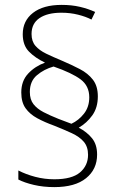

<svg xmlns="http://www.w3.org/2000/svg" viewBox="-20 -780 491 785"><path d="M67 -402Q67 -449 95 -479Q123 -509 164 -524Q124 -543 98.5 -569Q73 -595 73 -640Q73 -695 115 -727.5Q157 -760 232 -760Q273 -760 307 -752Q341 -744 369 -731L354 -700Q331 -712 299 -720Q267 -728 231 -728Q174 -728 141.5 -706Q109 -684 109 -641Q109 -611 125 -592.5Q141 -574 169 -560.5Q197 -547 233 -532Q273 -515 306.5 -497.5Q340 -480 360 -454Q380 -428 380 -386Q380 -340 357.5 -308.5Q335 -277 302 -258Q336 -240 356.5 -214.5Q377 -189 377 -148Q377 -88 332 -51.5Q287 -15 202 -15Q157 -15 118.5 -24Q80 -33 55 -46V-83Q86 -67 124 -57Q162 -47 202 -47Q274 -47 307 -75Q340 -103 340 -147Q340 -180 322.5 -200.5Q305 -221 273.5 -235.5Q242 -250 202 -266Q163 -280 132.5 -296.5Q102 -313 84.5 -337.5Q67 -362 67 -402ZM102 -404Q102 -373 117 -354Q132 -335 158 -321.5Q184 -308 219 -294L272 -274Q302 -288 323.5 -315.5Q345 -343 345 -382Q345 -429 309.5 -455.5Q274 -482 199 -508Q160 -497 131 -472.5Q102 -448 102 -404Z"/></svg>

Font: Noto Sans Lao Looped SemiCondensed ExtraLight
Style: Regular
Weight: 200
Width: 4
Designer: Mark Frömberg, Ben Mitchell
Foundry: The Fontpad Ltd
Version: Version 1.002; ttfautohint (v1.8.4.7-5d5b)